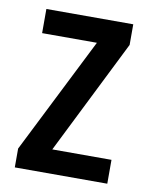

<svg xmlns="http://www.w3.org/2000/svg" viewBox="-67 -591 502 642"><g transform="rotate(10 183.5 -270.0)"><path d="M341 0H27V-64L225 -458H39V-540H334V-470L140 -81H341Z"/></g></svg>

Font: Noto Sans Arabic UI Cn Md
Style: Regular
Weight: 500
Width: 3
Designer: Monotype Design Team, Nadine Chahine and Nizar Qandah
Foundry: Monotype Imaging Inc.
Version: Version 2.010; ttfautohint (v1.8.4.7-5d5b)